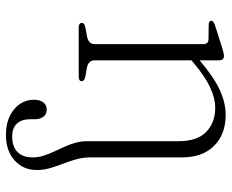

<svg xmlns="http://www.w3.org/2000/svg" viewBox="-84 -428 745 616"><g transform="rotate(90 288.0 -119.5)"><path d="M173 -450.5V-51.5Q173 -41 179.2 -34.8Q185.5 -28.5 196 -26.5L224.5 -21.5Q240 -18 240 -10Q240 0 225 0H67.5Q60.5 0 56.8 -2.8Q53 -5.5 53 -10Q53 -14.5 56.8 -17.2Q60.5 -20 68 -21.5L98 -27Q109 -29.5 115 -35.2Q121 -41 121 -51V-399Q121 -408 117.5 -412Q114 -416 105.5 -416.5L60 -417Q52.5 -417 49.2 -419.2Q46 -421.5 46 -425Q46 -432.5 60 -437L130.5 -459.5Q141 -463 147.8 -464.5Q154.5 -466 159 -466Q166 -466 169.5 -462.2Q173 -458.5 173 -450.5ZM432.5 -26V-320.5Q432.5 -380 402.8 -409Q373 -438 325 -438Q295.5 -438 261 -422.2Q226.5 -406.5 184 -371L160.5 -351L146 -364.5L172 -387Q226.5 -433.5 267.8 -452.5Q309 -471.5 348.5 -471.5Q410 -471.5 447.2 -434.5Q484.5 -397.5 484.5 -331V-38Q484.5 -14.5 490.5 7.5Q496.5 29.5 504.8 50.5Q513 71.5 519 92.2Q525 113 525 134Q525 178 494 205.8Q463 233.5 412.5 233.5Q376.5 233.5 351.5 221Q326.5 208.5 313 188.5Q299.5 168.5 299.5 144.5Q299.5 124 308.2 113.2Q317 102.5 331.5 102.5Q345.5 102.5 353.8 113Q362 123.5 362 140.5V155.5Q362 183 376 198.2Q390 213.5 419 213.5Q450.5 213 467.5 196Q484.5 179 484.5 147.5Q484.5 130 479.2 113.2Q474 96.5 466.2 80Q458.5 63.5 450.8 46.5Q443 29.5 437.8 11.5Q432.5 -6.5 432.5 -26Z"/></g></svg>

Font: Fraunces ExtraLight
Style: Regular
Weight: 250
Version: Version 1.000;[b76b70a41]